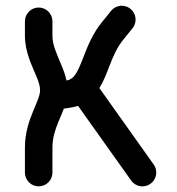

<svg xmlns="http://www.w3.org/2000/svg" viewBox="-20 -661 628 681"><path d="M166 -48.8V-137.2C166 -172.4 175.8 -200.7 187.5 -230C193.4 -243.7 200.7 -259.8 206.5 -275.9C211.4 -276.4 220.7 -277.3 235.8 -280.3C243.2 -281.7 249.5 -283.2 256.8 -285.6L445.3 -20.5C454.1 -8.3 468.8 0 485.4 0C512.2 0 534.2 -22 534.2 -48.8C534.2 -59.6 531.2 -68.8 525.4 -77.1L332.5 -348.6C347.7 -373 358.4 -401.4 367.7 -425.8C381.3 -461.4 395.5 -493.7 417.5 -520.5L450.2 -561C457 -569.3 460.9 -580.1 460.9 -591.8C460.9 -618.7 439 -640.6 412.1 -640.6C397 -640.6 382.8 -633.3 374 -622.6L341.3 -582C310.5 -544.4 291.5 -499.5 276.9 -460.9C263.7 -426.3 252.9 -400.9 240.2 -388.2C233.4 -381.3 227.5 -377.9 218.3 -376L215.8 -375.5C211.9 -394 205.6 -411.6 198.7 -427.7C182.1 -468.8 166 -500 166 -534.2V-585.4C166 -612.3 144 -634.3 117.2 -634.3C90.3 -634.3 68.4 -612.3 68.4 -585.4V-534.2C68.4 -475.6 94.2 -426.8 108.9 -390.6C117.7 -370.1 122.1 -355 122.1 -340.8C122.1 -322.8 112.3 -302.2 97.7 -267.1C84 -233.9 68.4 -190.9 68.4 -137.2V-48.8C68.4 -22 90.3 0 117.2 0C144 0 166 -22 166 -48.8Z"/></svg>

Font: Velvelyne Book
Style: Bold
Weight: 700
Designer: Manon Van der Borght et Mariel Nils
Foundry: Velvetyne
Version: Version 1.070;Glyphs 3.3.1 (3343)